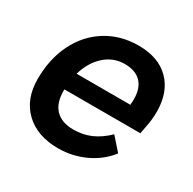

<svg xmlns="http://www.w3.org/2000/svg" viewBox="-122 -636 777 772"><g transform="rotate(30 267.0 -250.0)"><path d="M508 -315Q508 -281 501 -247L494 -208H141V-201Q141 -145 169.5 -115.5Q198 -86 253 -86Q296 -86 333 -102Q370 -118 405 -152L457 -93Q419 -44 360.5 -17Q302 10 237 10Q140 10 83.5 -44Q27 -98 27 -191Q27 -284 63 -356.5Q99 -429 164 -469.5Q229 -510 313 -510Q405 -510 456.5 -458Q508 -406 508 -315ZM403 -313Q403 -364 377 -391Q351 -418 301 -418Q249 -418 209.5 -383Q170 -348 152 -287H402V-293Q403 -300 403 -313Z"/></g></svg>

Font: Sarabun SemiBold
Style: Italic
Weight: 600
Italic angle: -10°
Designer: Suppakit Chalermlarp | Katatrad Co.,Ltd.
Foundry: Cadson Demak Co.,Ltd.
Version: Version 1.000; ttfautohint (v1.6)